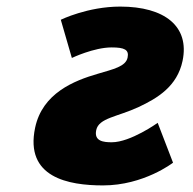

<svg xmlns="http://www.w3.org/2000/svg" viewBox="-20 -548 587 583"><path d="M345 -528C480 -528 556.4 -468 534.3 -363C518.1 -286 458.6 -250 400.9 -223C336.6 -193 280 -190 272.2 -153C265 -119 294.4 -116 319.4 -116C376.4 -116 458.8 -175 458.8 -175L505.4 -54C505.4 -54 416.8 15 292.8 15C187.8 15 54.9 -9 86.6 -160C108.7 -265 204.7 -303 277.1 -324C324.1 -338 361.8 -346 367.4 -373C372.5 -397 358 -404 319 -404C265 -404 198.2 -372 198.2 -372L164.6 -488C164.6 -488 246 -528 345 -528Z"/></svg>

Font: Hussar
Style: BdOblTwo
Weight: 700
Foundry: Cannot Into Space Fonts
Version: Version 2.00